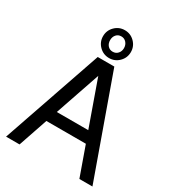

<svg xmlns="http://www.w3.org/2000/svg" viewBox="-218 -1059 1076 1184"><g transform="rotate(30 319.5 -467.5)"><path d="M12 0H108L179 -208H460L534 0H627L374 -708H256ZM317 -609 431 -288H207ZM220 -836C220 -808.7 229.7 -785.3 249 -766C268.3 -746.7 291.7 -737 319 -737C346.3 -737 369.7 -746.7 389 -766C408.3 -785.3 418 -808.7 418 -836C418 -863.3 408.3 -886.7 389 -906C369.7 -925.3 346.3 -935 319 -935C291.7 -935 268.3 -925.3 249 -906C229.7 -886.7 220 -863.3 220 -836ZM369 -836C369 -820.7 364.3 -807.8 355 -797.5C345.7 -787.2 333.7 -782 319 -782C304.3 -782 292.5 -787.2 283.5 -797.5C274.5 -807.8 270 -820.8 270 -836.5C270 -852.2 274.5 -865.2 283.5 -875.5C292.5 -885.8 304.3 -891 319 -891C333.7 -891 345.7 -885.7 355 -875C364.3 -864.3 369 -851.3 369 -836Z"/></g></svg>

Font: Telex Regular
Style: Regular
Weight: 400
Designer: Andres Torresi
Foundry: Andres Torresi
Version: Version 1.001